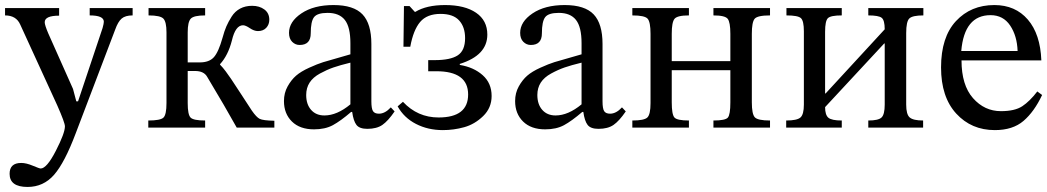

<svg xmlns="http://www.w3.org/2000/svg" viewBox="-44 -505 4145 760"><path d="M481 -473V-444Q452 -444 437.5 -431.5Q423 -419 412 -388L256 22Q212 139 170 187Q128 235 65 235Q-6 235 -6 183Q-6 140 40 140Q60 140 86 151Q112 162 117 162Q141 162 177 92Q213 22 213 -5Q213 -19 183 -87L36 -408Q20 -444 -24 -444V-473H190V-443Q133 -443 133 -417Q133 -406 147 -373L245 -153L258 -104H265L362 -394Q367 -412 367 -419Q367 -444 311 -444V-473Z M768 -28V0H543V-28Q591 -28 603 -39.5Q615 -51 615 -97V-377Q615 -418 603 -431Q591 -444 544 -444V-473H768V-444Q723 -444 711 -431Q699 -418 699 -377V-258H747Q784 -258 802.5 -278.5Q821 -299 837 -356Q844 -382 852 -400.5Q860 -419 873 -439.5Q886 -460 906.5 -471Q927 -482 954 -482Q983 -482 1002.5 -467.5Q1022 -453 1022 -427Q1022 -408 1010 -395Q998 -382 977 -382Q962 -382 945 -393.5Q928 -405 918 -405Q888 -405 874 -345Q859 -286 827 -251V-249Q838 -238 849.5 -222.5Q861 -207 870.5 -193Q880 -179 906 -139Q932 -99 953 -67Q971 -41 984 -34.5Q997 -28 1042 -27V0H893Q848 -81 776 -201Q763 -224 728 -224H699V-97Q699 -51 710.5 -39.5Q722 -28 768 -28Z M1350 -62H1346Q1304 -26 1273.5 -9.5Q1243 7 1199 7Q1143 7 1111.5 -24Q1080 -55 1080 -105Q1080 -137 1094.5 -163Q1109 -189 1128 -205.5Q1147 -222 1180 -237Q1213 -252 1235.5 -259Q1258 -266 1294.5 -276Q1331 -286 1343 -290V-334Q1343 -398 1321 -426Q1299 -454 1253 -454Q1212 -454 1199 -437Q1186 -420 1186 -373Q1186 -327 1142 -327Q1125 -327 1112.5 -339.5Q1100 -352 1100 -375Q1100 -419 1149 -452Q1198 -485 1276 -485Q1356 -485 1391 -448Q1426 -411 1426 -331V-104Q1426 -75 1432.5 -65Q1439 -55 1456 -55Q1480 -55 1503 -80L1518 -64Q1492 -26 1469.5 -10.5Q1447 5 1410 5Q1379 5 1367 -10.5Q1355 -26 1350 -62ZM1343 -92V-257Q1302 -247 1276 -238Q1250 -229 1222.5 -214Q1195 -199 1181.5 -178Q1168 -157 1168 -129Q1168 -92 1187.5 -70Q1207 -48 1240 -48Q1290 -48 1343 -92Z M1776 -252V-248Q1831 -239 1866.5 -207.5Q1902 -176 1902 -125Q1902 -78 1868.5 -45.5Q1835 -13 1793.5 -1.5Q1752 10 1709 10Q1650 10 1602.5 -14.5Q1555 -39 1530 -84L1551 -102Q1609 -40 1692 -40Q1809 -40 1809 -131Q1809 -223 1683 -223H1651V-267H1677Q1739 -267 1768 -286Q1797 -305 1797 -354Q1797 -398 1773.5 -424Q1750 -450 1700 -450Q1646 -450 1619 -418Q1592 -386 1580 -320H1553L1555 -481H1577L1598 -458H1600Q1644 -485 1718 -485Q1796 -485 1840.5 -454.5Q1885 -424 1885 -368Q1885 -286 1776 -252Z M2265 -62H2261Q2219 -26 2188.5 -9.5Q2158 7 2114 7Q2058 7 2026.5 -24Q1995 -55 1995 -105Q1995 -137 2009.5 -163Q2024 -189 2043 -205.5Q2062 -222 2095 -237Q2128 -252 2150.5 -259Q2173 -266 2209.5 -276Q2246 -286 2258 -290V-334Q2258 -398 2236 -426Q2214 -454 2168 -454Q2127 -454 2114 -437Q2101 -420 2101 -373Q2101 -327 2057 -327Q2040 -327 2027.5 -339.5Q2015 -352 2015 -375Q2015 -419 2064 -452Q2113 -485 2191 -485Q2271 -485 2306 -448Q2341 -411 2341 -331V-104Q2341 -75 2347.5 -65Q2354 -55 2371 -55Q2395 -55 2418 -80L2433 -64Q2407 -26 2384.5 -10.5Q2362 5 2325 5Q2294 5 2282 -10.5Q2270 -26 2265 -62ZM2258 -92V-257Q2217 -247 2191 -238Q2165 -229 2137.5 -214Q2110 -199 2096.5 -178Q2083 -157 2083 -129Q2083 -92 2102.5 -70Q2122 -48 2155 -48Q2205 -48 2258 -92Z M2615 -371V-263H2847V-371Q2847 -417 2836.5 -430.5Q2826 -444 2780 -444V-473H3004V-444Q2954 -444 2943 -430.5Q2932 -417 2932 -371V-100Q2932 -53 2944 -40.5Q2956 -28 3004 -28V0H2780V-28Q2827 -28 2837 -39.5Q2847 -51 2847 -100V-227H2615V-100Q2615 -52 2625.5 -40Q2636 -28 2683 -28V0H2459V-28Q2506 -28 2518.5 -40Q2531 -52 2531 -97V-371Q2531 -418 2519.5 -431Q2508 -444 2459 -444V-473H2683V-444Q2637 -444 2626 -430.5Q2615 -417 2615 -371Z M3611 -473V-444Q3568 -444 3555.5 -432Q3543 -420 3543 -374V-91Q3543 -52 3557 -40Q3571 -28 3610 -28V0H3393V-28Q3433 -28 3445.5 -40Q3458 -52 3458 -91V-333H3456L3222 -81Q3222 -50 3235 -39Q3248 -28 3288 -28V0H3068V-28Q3111 -28 3124.5 -40Q3138 -52 3138 -91V-381Q3138 -422 3126.5 -433Q3115 -444 3069 -444V-473H3288V-444Q3244 -444 3233 -433Q3222 -422 3222 -379V-135H3224L3458 -389Q3458 -425 3446 -434.5Q3434 -444 3393 -444V-473Z M4062 -143 4081 -129Q4050 -63 4007.5 -26.5Q3965 10 3894 10Q3801 10 3741 -55.5Q3681 -121 3681 -238Q3681 -358 3740 -421.5Q3799 -485 3892 -485Q3975 -485 4024.5 -427.5Q4074 -370 4078 -266H3762Q3762 -168 3807.5 -116.5Q3853 -65 3918 -65Q3973 -65 4002.5 -84.5Q4032 -104 4062 -143ZM3761 -303H3984Q3982 -363 3954.5 -404Q3927 -445 3877 -445Q3773 -445 3761 -303Z"/></svg>

Font: myMathFont
Style: Regular
Weight: 400
Designer: Ross Mills, John Hudson & Paul Hanslow, Tiro Typeworks Ltd; with prior portions MicroPress Inc., and Coen Hoffman. Math 
Foundry: Tiro Typeworks Ltd
Version: Version 2.13 b171